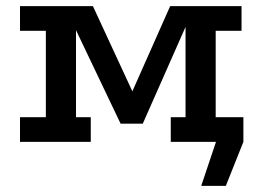

<svg xmlns="http://www.w3.org/2000/svg" viewBox="-20 -461 850 624"><path d="M634 143 682 0H582V-80H771V0L714 143ZM45 0V-80H129V-361H45V-441H282L426 -130H395L533 -441H765V-361H681V-80H765V0H535V-80H583V-416L600 -412L444 -59H372L205 -409L227 -413V-80H275V0Z"/></svg>

Font: Podkova SemiBold
Style: Regular
Weight: 600
Designer: Ilya Yudin
Foundry: Cyreal (www.cyreal.org)
Version: Version 2.103